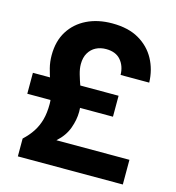

<svg xmlns="http://www.w3.org/2000/svg" viewBox="-106 -803 820 894"><g transform="rotate(15 303.5 -356.0)"><path d="M61 0V-86Q88 -111 105.5 -138Q123 -165 132 -197.5Q141 -230 141 -274Q141 -299 133.5 -324.5Q126 -350 116 -377.5Q106 -405 98.5 -434.5Q91 -464 91 -496Q91 -564 121 -612Q151 -660 204 -686Q257 -712 326 -712Q404 -712 455.5 -682Q507 -652 534 -602Q561 -552 563 -490H425Q424 -533 400 -561Q376 -589 329 -589Q302 -589 280.5 -578Q259 -567 246 -545Q233 -523 233 -491Q233 -469 240.5 -443Q248 -417 258 -389.5Q268 -362 275.5 -332.5Q283 -303 283 -274Q283 -236 268 -194.5Q253 -153 215 -119H567V0ZM28 -293V-394H441V-293Z"/></g></svg>

Font: DM Sans 36pt Black
Style: Regular
Weight: 900
Designer: Colophon Foundry, Jonny Pinhorn
Foundry: Colophon Foundry
Version: Version 4.004;gftools[0.9.30]